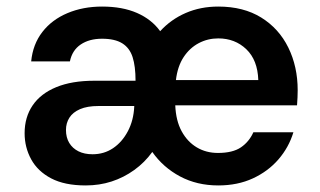

<svg xmlns="http://www.w3.org/2000/svg" viewBox="-20 -553 974 585"><path d="M241 12Q177 12 136 -9.5Q95 -31 75 -67.5Q55 -104 55 -147Q55 -196 79.5 -232Q104 -268 151.5 -287.5Q199 -307 267 -307H393Q393 -351 384 -379Q375 -407 352.5 -421Q330 -435 291 -435Q252 -435 226 -417.5Q200 -400 193 -366H75Q80 -418 109 -455.5Q138 -493 185.5 -513Q233 -533 291 -533Q353 -533 397.5 -513.5Q442 -494 468 -458Q501 -494 546 -513.5Q591 -533 645 -533Q722 -533 776 -499.5Q830 -466 858.5 -408Q887 -350 887 -278Q887 -268 886.5 -256.5Q886 -245 885 -232H514Q516 -185 533.5 -153Q551 -121 579.5 -104Q608 -87 644 -87Q689 -87 714 -104Q739 -121 752 -150H874Q860 -104 828.5 -67.5Q797 -31 750.5 -9.5Q704 12 645 12Q580 12 528.5 -15.5Q477 -43 444 -90Q421 -58 389 -35Q357 -12 320 0Q283 12 241 12ZM262 -83Q297 -83 324.5 -101.5Q352 -120 369.5 -153Q387 -186 389 -228V-230H280Q246 -230 224 -220.5Q202 -211 191.5 -194.5Q181 -178 181 -157Q181 -134 191 -117.5Q201 -101 219 -92Q237 -83 262 -83ZM516 -309H767Q765 -370 730.5 -403Q696 -436 645 -436Q613 -436 585.5 -421.5Q558 -407 539.5 -379Q521 -351 516 -309Z"/></svg>

Font: DM Sans 10pt SemiBold
Style: Regular
Weight: 600
Version: Version 4.004;gftools[0.9.30]